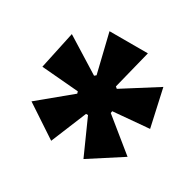

<svg xmlns="http://www.w3.org/2000/svg" viewBox="-95 -806 596 585"><g transform="rotate(30 203.5 -513.0)"><path d="M148 -324 36 -398 145 -488 143 -495 12 -506 40 -637 162 -561 168 -566 135 -702H270L236 -566L242 -561L362 -637L391 -506L264 -495L263 -488L374 -398L261 -325L206 -448H199Z"/></g></svg>

Font: Bricolage Grotesque 36pt SemiCondensed
Style: Bold
Weight: 700
Width: 4
Designer: Mathieu Triay
Foundry: Atelier Triay
Version: Version 1.001;gftools[0.9.33.dev8+g029e19f]